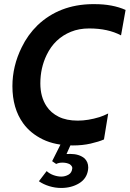

<svg xmlns="http://www.w3.org/2000/svg" viewBox="-20 -691 627 928"><path d="M332 12Q247 12 187 -17.2Q127 -46.5 92 -95Q40 -167 40 -274.5Q40 -371.5 85 -462.5Q114 -522.5 161.5 -569Q267 -669 425.5 -671H437.5Q524 -671 587 -643L565 -520Q502 -553.5 411 -553.5Q362 -553.5 323 -537.5Q244 -505.5 205.5 -425.5Q175 -362.5 175 -288Q175 -222.5 205 -177.5Q226 -145.5 263.5 -126.8Q301 -108 356 -108Q405.5 -108 461 -125Q481 -131.5 503 -142.5L482.5 -17Q457.5 -6 418.2 3Q379 12 332 12ZM275.5 217.5Q246.5 217.5 218 208.8Q189.5 200 168 185L205.5 136Q220 149 239.2 155.8Q258.5 162.5 276 162.5Q295 162.5 311.2 153.2Q327.5 144 329.5 121.5Q329.5 112 317.5 103Q302.5 95 281.5 95Q264 95 251.5 101.5L232 88L289 -25.5L329.5 -9L301.5 53.5L320 53Q361.5 53 387.5 73.5Q406.5 91 406.5 119L405.5 130.5Q399 173 362 195.2Q325 217.5 275.5 217.5Z"/></svg>

Font: Lucymar Sans SemiBold
Style: Italic
Weight: 600
Italic angle: -10°
Foundry: The League of Moveable Type (original font) / Main changes by Cristiano Sobral with portions from Mirco Monsees
Version: Version 2.00;August 30, 2020;FontCreator 13.0.0.2681 64-bit